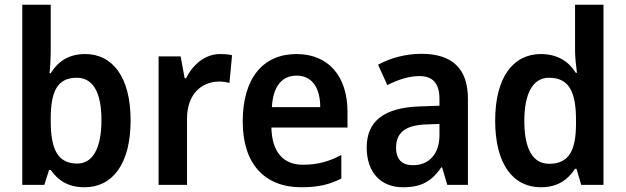

<svg xmlns="http://www.w3.org/2000/svg" viewBox="-20 -780 2640 810"><path d="M194 -573V-760H74V0H167L187 -63H194C225 -19 267 10 337 10C455 10 531 -89 531 -272C531 -455 455 -552 339 -552C269 -552 224 -520 194 -471H189C192 -498 194 -538 194 -573ZM304 -452C371 -452 408 -392 408 -274C408 -152 370 -90 306 -90C223 -90 194 -151 194 -269V-284C195 -393 221 -452 304 -452Z M909 -552C843 -552 793 -506 765 -450H759L742 -542H649V0H769V-280C769 -381 829 -436 905 -436C917 -436 937 -434 948 -430L959 -547C944 -551 924 -552 909 -552Z M1231 -552C1091 -552 1004 -452 1004 -267C1004 -89 1096 10 1251 10C1321 10 1370 -1 1420 -27V-126C1366 -98 1319 -85 1258 -85C1174 -85 1127 -140 1125 -242H1446V-308C1446 -458 1366 -552 1231 -552ZM1231 -461C1299 -461 1331 -406 1331 -328H1127C1132 -418 1171 -461 1231 -461Z M1758 -553C1691 -553 1626 -535 1575 -507L1614 -421C1660 -444 1704 -459 1750 -459C1805 -459 1834 -429 1834 -363V-334L1750 -331C1602 -326 1527 -270 1527 -158C1527 -53 1586 10 1680 10C1760 10 1801 -16 1842 -74H1845L1867 0H1954V-364C1954 -491 1887 -553 1758 -553ZM1777 -255 1834 -257V-209C1834 -128 1787 -83 1723 -83C1679 -83 1651 -104 1651 -157C1651 -216 1685 -252 1777 -255Z M2262 10C2332 10 2375 -21 2406 -68H2412L2432 0H2526V-760H2406V-566C2406 -535 2411 -498 2414 -473H2409C2379 -521 2331 -552 2262 -552C2145 -552 2069 -454 2069 -271C2069 -88 2144 10 2262 10ZM2297 -89C2228 -89 2192 -151 2192 -270C2192 -386 2228 -452 2296 -452C2381 -452 2410 -392 2410 -274V-253C2409 -142 2378 -89 2297 -89Z"/></svg>

Font: Noto Sans Gurmukhi SemiCondensed SemiBold
Style: Regular
Weight: 600
Width: 4
Designer: Jelle Bosma - Monotype Design Team
Foundry: Monotype Imaging Inc.
Version: Version 2.004